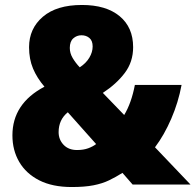

<svg xmlns="http://www.w3.org/2000/svg" viewBox="-20 -743 787 773"><path d="M310 -723Q407 -723 461.5 -678Q516 -633 516 -553Q516 -494 482.5 -449.5Q449 -405 394 -369L480 -280Q509 -328 523 -401H711Q698 -331 669.5 -265Q641 -199 604 -150L747 0H514L473 -47Q446 -30 419 -17Q392 -4 356.5 3Q321 10 269 10Q191 10 138 -17Q85 -44 57.5 -91Q30 -138 30 -198Q30 -326 159 -394Q129 -429 113 -467Q97 -505 97 -553Q97 -628 152.5 -675.5Q208 -723 310 -723ZM308 -601Q289 -601 275 -588.5Q261 -576 261 -550Q261 -529 272.5 -509.5Q284 -490 301 -472Q326 -488 339.5 -510.5Q353 -533 353 -556Q353 -579 340 -590Q327 -601 308 -601ZM253 -291Q216 -261 216 -211Q216 -181 236 -160Q256 -139 290 -139Q316 -139 335 -146Q354 -153 367 -163Z"/></svg>

Font: Noto Sans Malayalam SemiCondensed Black
Style: Regular
Weight: 900
Width: 4
Designer: Jelle Bosma - Monotype Design Team
Foundry: Monotype Imaging Inc.
Version: Version 2.104; ttfautohint (v1.8.4.7-5d5b)